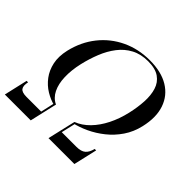

<svg xmlns="http://www.w3.org/2000/svg" viewBox="-194 -956 1151 1151"><g transform="rotate(45 382.0 -380.0)"><path d="M245.5 -162.5Q205.5 -172 167.5 -195Q129.5 -218 102 -254.5Q74.5 -291 64 -340Q53.5 -389 67.5 -450Q89.5 -544 145 -613.8Q200.5 -683.5 281.2 -721.8Q362 -760 458.5 -760Q555.5 -760 618.5 -721.8Q681.5 -683.5 705.2 -613.8Q729 -544 707 -450Q693 -389 660 -340.5Q627 -292 582.8 -256.8Q538.5 -221.5 490.2 -199Q442 -176.5 397.5 -167L400 -178.5Q446 -196 484 -235Q522 -274 549.8 -329.2Q577.5 -384.5 592.5 -450Q606 -508.5 609 -562.2Q612 -616 599 -658Q586 -700 551.5 -724.2Q517 -748.5 455.5 -748.5Q394 -748.5 348.5 -724.2Q303 -700 270.8 -658Q238.5 -616 217 -562.2Q195.5 -508.5 182 -450Q167 -384.5 168.8 -328.2Q170.5 -272 190.2 -231.8Q210 -191.5 248 -174ZM-11.5 0 23 -150H35.5Q27.5 -115 39.5 -98.2Q51.5 -81.5 90 -81.5H215L235 -170H247L208 0ZM358.5 0 399 -174.5H411L389.5 -81.5H514.5Q553 -81.5 572.5 -98.2Q592 -115 600 -150H612.5L578 0Z"/></g></svg>

Font: Bodoni Moda 18pt
Style: Italic
Weight: 400
Italic angle: -13°
Designer: Owen Earl
Foundry: indestructible type
Version: Version 2.005